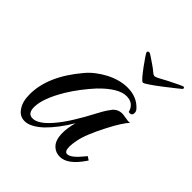

<svg xmlns="http://www.w3.org/2000/svg" viewBox="-147 -608 711 711"><g transform="rotate(45 209.0 -252.0)"><path d="M273 2Q251 2 237 -11Q217 -28 217 -68Q217 -94 226 -127Q192 -70 155 -34Q117 1 87 1Q61 1 46 -22Q30 -44 30 -83Q30 -178 115 -279Q129 -296 147 -310Q165 -324 186 -335Q229 -357 269 -357Q318 -357 347 -325Q354 -318 354 -309Q354 -292 336 -296Q326 -332 289 -332Q247 -332 190 -273Q170 -251 152 -227.5Q134 -204 118 -178Q75 -106 75 -61Q75 -27 101 -27Q130 -27 168 -71Q189 -95 211 -130Q233 -165 257 -211Q267 -230 275 -242Q283 -254 288 -260Q304 -276 326 -275L346 -272Q359 -269 368 -271Q359 -262 346.5 -242.5Q334 -223 318 -192Q301 -159 290 -132Q279 -105 275 -84Q273 -74 272 -65.5Q271 -57 271 -50Q271 -24 285 -24Q305 -24 340 -68L344 -73L358 -64L354 -58Q313 2 273 2ZM295 -410Q291 -410 280 -423Q269 -436 256.5 -453Q244 -470 235 -483.5Q226 -497 226 -499Q226 -506 234 -506Q237 -506 248 -498.5Q259 -491 273 -481.5Q287 -472 296 -464Q304 -457 310 -457Q312 -457 315 -458.5Q318 -460 322 -461Q336 -469 356.5 -479.5Q377 -490 394 -498Q411 -506 413 -506Q418 -506 418 -499Q418 -498 401 -484.5Q384 -471 361.5 -453.5Q339 -436 320 -423Q301 -410 297 -410Z"/></g></svg>

Font: Carattere
Style: Regular
Weight: 400
Designer: Robert E. Leuschke
Foundry: Robert E. Leuschke
Version: Version 1.010; ttfautohint (v1.8.3)